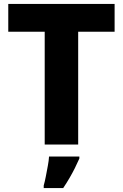

<svg xmlns="http://www.w3.org/2000/svg" viewBox="-20 -734 625 975"><path d="M377 0H207V-573H22V-714H562V-573H377ZM383 71Q372 96 360 120Q348 144 333.5 169Q319 194 301 221H202V208Q208 187 213 160.5Q218 134 223 107.5Q228 81 229 61H383Z"/></svg>

Font: Noto Sans Armenian ExtraBold
Style: Regular
Weight: 800
Version: Version 2.007